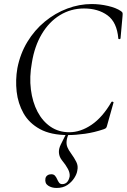

<svg xmlns="http://www.w3.org/2000/svg" viewBox="-20 -656 628 951"><path d="M317 13Q232 13 178 -16.5Q124 -46 96.5 -95Q69 -144 62.5 -202Q56 -260 66 -318Q80 -390 115.5 -448.5Q151 -507 202 -549Q253 -591 313 -613.5Q373 -636 434 -636Q475 -636 515.5 -626.5Q556 -617 579 -601Q586 -596 587 -592Q588 -588 587 -577L577 -466Q576 -462 571 -462Q566 -462 566 -466Q559 -546 512.5 -580Q466 -614 396 -614Q331 -614 277 -581Q223 -548 187 -487.5Q151 -427 138 -346Q125 -275 133 -212.5Q141 -150 166 -102.5Q191 -55 231 -28Q271 -1 323 -1Q379 -1 433.5 -38Q488 -75 532 -151Q534 -154 539 -152Q544 -150 542 -147L512 -40Q509 -27 506 -23Q503 -19 494 -16Q447 0 401 6.5Q355 13 317 13ZM260 275Q236 275 218.5 263.5Q201 252 205 228Q207 218 215 212.5Q223 207 234 207Q246 207 252.5 214.5Q259 222 263 231.5Q267 241 272.5 248.5Q278 256 288 256Q317 256 325 218Q327 201 316.5 181Q306 161 287 138Q274 122 272 102Q270 82 281 60L311 0H323Q312 24 310 41.5Q308 59 314 73.5Q320 88 332 104Q348 126 358 146Q368 166 363 188Q361 205 348 225.5Q335 246 313.5 260.5Q292 275 260 275Z"/></svg>

Font: Cormorant
Style: Italic
Weight: 400
Italic angle: -10°
Designer: Christian Thalmann (Catharsis Fonts)
Foundry: Catharsis Fonts
Version: Version 4.000